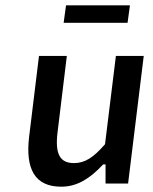

<svg xmlns="http://www.w3.org/2000/svg" viewBox="-20 -692 576 724"><path d="M211 12C272 12 320 -20 367 -70L369 -72H378V0H463L522 -481H417L376 -148L375 -147C333 -99 301 -77 259 -77C206 -77 187 -111 197 -193L232 -481H127L90 -178C75 -55 111 12 211 12ZM461 -606 470 -672H229L220 -606Z"/></svg>

Font: Falling Sky
Style: LightObl
Weight: 400
Designer: Paul D. Hunt
Foundry: Adobe Systems Incorporated
Version: Version 1.02